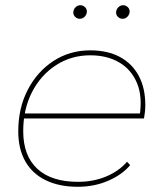

<svg xmlns="http://www.w3.org/2000/svg" viewBox="-20 -713 629 736"><path d="M278 3Q207 3 155.5 -22Q104 -47 77 -94.5Q50 -142 50 -210Q50 -298 86 -368Q122 -438 184.5 -479Q247 -520 326 -520Q392 -520 439 -495Q486 -470 511.5 -423Q537 -376 537 -310Q537 -297 535.5 -283.5Q534 -270 532 -259H66L70 -278H523L515 -267Q527 -343 505 -395Q483 -447 436.5 -474Q390 -501 326 -501Q253 -501 194.5 -463Q136 -425 102.5 -359.5Q69 -294 69 -210Q69 -116 123 -66Q177 -16 279 -16Q338 -16 387 -36.5Q436 -57 467 -93L479 -80Q448 -43 394.5 -20Q341 3 278 3ZM450 -641Q440 -641 432.5 -648Q425 -655 425 -665Q425 -676 433 -684.5Q441 -693 452 -693Q462 -693 469.5 -686Q477 -679 477 -669Q477 -658 469 -649.5Q461 -641 450 -641ZM286 -641Q276 -641 268.5 -648Q261 -655 261 -665Q261 -676 269 -684.5Q277 -693 288 -693Q298 -693 305.5 -686Q313 -679 313 -669Q313 -658 305 -649.5Q297 -641 286 -641Z"/></svg>

Font: Montserrat Thin Thin
Style: Italic
Weight: 250
Italic angle: -11.3°
Version: Version 9.000